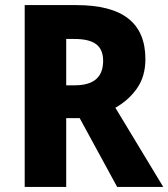

<svg xmlns="http://www.w3.org/2000/svg" viewBox="-20 -734 661 754"><path d="M279 -714Q417 -714 484 -661Q551 -608 551 -502Q551 -434 518 -387Q485 -340 433 -311L621 0H440L293 -270H240V0H77V-714ZM272 -581H240V-399H274Q385 -399 385 -495Q385 -540 357.5 -560.5Q330 -581 272 -581Z"/></svg>

Font: Noto Sans Gurmukhi SemiCondensed ExtraBold
Style: Regular
Weight: 800
Width: 4
Designer: Jelle Bosma - Monotype Design Team
Foundry: Monotype Imaging Inc.
Version: Version 2.004; ttfautohint (v1.8.4.7-5d5b)